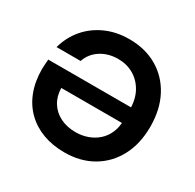

<svg xmlns="http://www.w3.org/2000/svg" viewBox="-157 -882 1078 1064"><g transform="rotate(30 382.0 -350.0)"><path d="M379 12Q304 12 242 -11Q180 -34 135 -78Q90 -122 66 -185Q42 -248 42 -328Q42 -342 43.5 -357.5Q45 -373 46 -389H596V-289H187Q188 -237 212 -198Q236 -159 279 -137.5Q322 -116 377 -116Q418 -116 454 -129Q490 -142 517.5 -166.5Q545 -191 560.5 -227Q576 -263 576 -310V-374Q576 -441 550 -488Q524 -535 480 -560.5Q436 -586 381 -586Q318 -586 270.5 -555.5Q223 -525 205 -472H51Q71 -544 116.5 -597.5Q162 -651 229.5 -681.5Q297 -712 380 -712Q482 -712 559 -667Q636 -622 679 -540.5Q722 -459 722 -349Q722 -240 679 -159Q636 -78 559 -33Q482 12 379 12Z"/></g></svg>

Font: DM Sans 28pt ExtraBold
Style: Regular
Weight: 800
Version: Version 4.004;gftools[0.9.30]